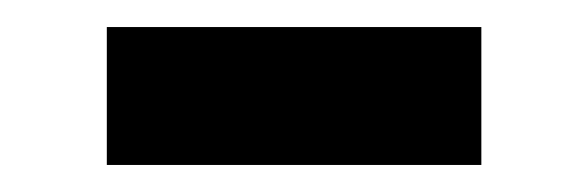

<svg xmlns="http://www.w3.org/2000/svg" viewBox="-20 -322 435 142"><path d="M59 -200V-302H336V-200Z"/></svg>

Font: Frank Ruhl Libre Black
Style: Regular
Weight: 900
Designer: Yanek Iontef
Foundry: Fontef
Version: Version 6.004